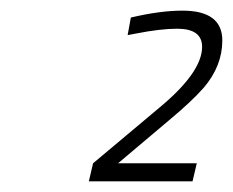

<svg xmlns="http://www.w3.org/2000/svg" viewBox="-20 -819 438 361"><path d="M360 -731Q360 -765 313 -765Q282 -765 236 -756L220 -753L226 -786Q281 -799 323 -799Q398 -799 398 -743Q398 -695 363 -654Q340 -628 298 -593L202 -512H350L342 -478H147L155 -512L279 -616Q360 -683 360 -731Z"/></svg>

Font: Titillium Web ExtraLight
Style: Italic
Weight: 275
Italic angle: -13°
Version: Version 1.002;PS 57.000;hotconv 1.0.70;makeotf.lib2.5.55311